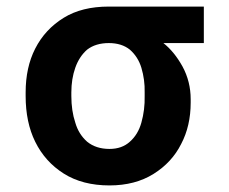

<svg xmlns="http://www.w3.org/2000/svg" viewBox="-20 -551 697 584"><path d="M58 -270Q58 -346 87 -403Q117 -462 174 -497Q229 -531 311 -531H600V-420H477Q510 -394 535 -349Q560 -303 560 -249V-239Q560 -168 531 -113Q503 -57 447 -22Q391 13 313 13Q231 13 174 -23Q117 -59 87 -120Q58 -179 58 -259ZM197 -259Q197 -214 209 -178Q219 -143 245 -120Q272 -98 313 -98Q351 -98 375 -120Q400 -142 410 -178Q421 -217 420 -259V-270Q421 -308 410 -345Q400 -378 375 -400Q350 -420 311 -420Q271 -420 245 -400Q221 -379 209 -345Q197 -311 197 -270Z"/></svg>

Font: Sinter Bold
Style: Regular
Weight: 700
Foundry: Adobe & rsms
Version: Version 1.000